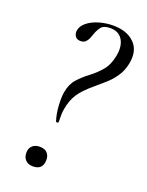

<svg xmlns="http://www.w3.org/2000/svg" viewBox="-124 -689 583 763"><g transform="rotate(20 167.5 -307.5)"><path d="M137.2 -190Q128 -218 126 -253Q124 -288 127.8 -309Q133.8 -345 154 -367.3Q174.2 -389.6 199.3 -408.3Q224.4 -427 245.4 -451.6Q266.4 -476.2 274 -517Q279.4 -545.2 273.7 -566.4Q268 -587.6 253.2 -599.5Q238.4 -611.4 214.2 -611.4Q185.2 -611.4 174.4 -596.4Q163.6 -581.4 158.4 -565Q155.8 -556.4 151.4 -546.3Q147 -536.2 139.6 -529.3Q132.2 -522.4 118.8 -522.4Q102.8 -522.4 96 -533.4Q89.2 -544.4 91.6 -558Q95 -577 114 -592.4Q133 -607.8 161.8 -616.4Q190.6 -625 221.4 -625Q279.4 -625 311.4 -593.5Q343.4 -562 332.4 -505Q325.6 -471.4 308.4 -447.1Q291.2 -422.8 270.7 -405.1Q250.2 -387.4 232.4 -372Q191.2 -337.8 174 -310.5Q156.8 -283.2 151 -248.2Q148.4 -236.2 148 -221.7Q147.6 -207.2 148.2 -191.2Q148.4 -187.2 143 -186.6Q137.6 -186 137.2 -190ZM111.6 10.4Q92 10.4 80.5 -1Q69 -12.4 69 -32.2Q69 -50.8 80.5 -61.7Q92 -72.6 111.6 -72.6Q132 -72.6 142.9 -61.7Q153.8 -50.8 153.8 -32.2Q153.8 10.4 111.6 10.4Z"/></g></svg>

Font: Cormorant Infant Light
Style: Italic
Weight: 300
Italic angle: -10°
Designer: Christian Thalmann (Catharsis Fonts)
Foundry: Catharsis Fonts
Version: Version 4.001